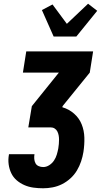

<svg xmlns="http://www.w3.org/2000/svg" viewBox="-20 -1011 542 1031"><path d="M212 0Q185 0 159.5 -3.5Q134 -7 111 -17Q88 -27 69.5 -43Q51 -59 40.5 -81Q30 -103 26.5 -128.5Q23 -154 28 -181V-183H165V-182Q163 -170 164 -157.5Q165 -145 170.5 -134.5Q176 -124 187.5 -119Q199 -114 212 -114Q229 -114 244.5 -124Q260 -134 270 -149Q280 -164 285 -181Q290 -198 293 -214Q295 -226 296 -238Q297 -250 297 -261.5Q297 -273 295 -284Q293 -295 288 -305Q283 -315 273.5 -321Q264 -327 252 -327H132L151 -441L296 -621H103L121 -735H480L462 -621L316 -441L315 -435Q350 -425 377.5 -401Q405 -377 418.5 -343.5Q432 -310 433 -272Q434 -234 428 -195Q424 -170 415.5 -144.5Q407 -119 393 -95.5Q379 -72 358 -53Q337 -34 313 -22Q289 -10 263 -5Q237 0 212 0ZM268 -815 205 -957 262 -987 339 -883 453 -991 502 -953 390 -815Z"/></svg>

Font: Iosevka Curly Heavy
Style: Italic
Weight: 900
Italic angle: -9°
Monospace: yes
Designer: Belleve Invis
Foundry: Belleve Invis
Version: Version 22.1.2; ttfautohint (v1.8.4)